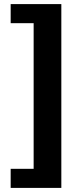

<svg xmlns="http://www.w3.org/2000/svg" viewBox="-20 -754 403 936"><path d="M279 -734V162H32V69H144V-641H32V-734Z"/></svg>

Font: Archivo SemiExpanded ExtraBold
Style: Regular
Weight: 800
Width: 6
Designer: Hector Gatti
Foundry: Omnibus-Type
Version: Version 2.001; ttfautohint (v1.8.3)